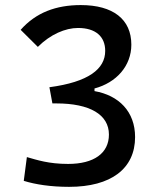

<svg xmlns="http://www.w3.org/2000/svg" viewBox="-20 -723 626 753"><path d="M251 9.8C415.5 9.8 509.8 -61.5 509.8 -185.5C509.8 -285.6 445.8 -349.1 350.6 -365.7V-376C436.5 -398.9 495.1 -464.4 495.1 -547.9C495.1 -647.5 423.3 -703.1 296.9 -703.1C199.7 -703.1 121.1 -673.8 61 -606L128.4 -539.1C177.7 -588.4 236.3 -613.3 286.1 -613.3C354.5 -613.3 392.6 -580.1 392.6 -523.4C392.6 -452.6 327.6 -401.4 173.8 -380.9L185.5 -317.4H201.2C332.5 -317.4 407.2 -273.4 407.2 -195.3C407.2 -122.1 348.6 -80.1 247.1 -80.1C170.9 -80.1 125 -95.7 85.4 -106.9L73.2 -13.7C119.1 0.5 179.2 9.8 251 9.8Z"/></svg>

Font: Cascadia Code PL
Style: Regular
Weight: 400
Monospace: yes
Designer: Aaron Bell
Foundry: Saja Typeworks
Version: Version 2404.023